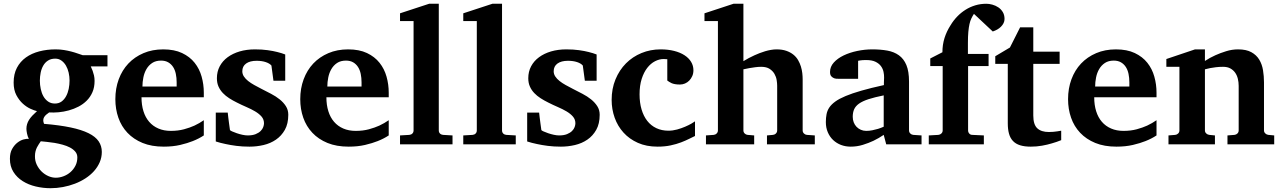

<svg xmlns="http://www.w3.org/2000/svg" viewBox="-20 -760 6766 1011"><path d="M387.2 68.8Q387.2 51.3 376.5 38.6Q365.7 25.9 348.6 16.8Q331.5 7.8 310.1 2Q288.6 -3.9 267.1 -7.6Q245.6 -11.2 226.6 -12.9Q207.5 -14.6 194.8 -16.1Q189.9 -8.8 184.6 -1Q179.2 6.8 174.6 16.1Q169.9 25.4 167 36.9Q164.1 48.3 164.1 62Q163.6 85.9 173.3 106.7Q183.1 127.4 198.7 142.8Q214.4 158.2 234.1 167Q253.9 175.8 273.9 175.8Q293.9 175.8 314.2 168.2Q334.5 160.6 350.6 146.7Q366.7 132.8 377 113Q387.2 93.3 387.2 68.8ZM346.2 -335.9Q346.2 -356.4 341.6 -377.2Q336.9 -397.9 327.4 -414.3Q317.9 -430.7 303.7 -440.9Q289.6 -451.2 271 -451.2Q248.5 -451.2 232.9 -441.2Q217.3 -431.2 207.8 -414.6Q198.2 -397.9 194.1 -377.2Q189.9 -356.4 189.9 -335Q189.9 -313 194.6 -291.3Q199.2 -269.5 208.7 -252.7Q218.3 -235.8 233.4 -225.3Q248.5 -214.8 269 -214.8Q289.6 -214.8 304 -225.3Q318.4 -235.8 327.9 -253.2Q337.4 -270.5 341.8 -292.2Q346.2 -314 346.2 -335.9ZM458 -410.2Q463.4 -399.4 467.8 -387.2Q471.7 -376.5 474.9 -363Q478 -349.6 478 -334Q478 -300.3 466.8 -274.7Q455.6 -249 436.8 -230.2Q418 -211.4 393.6 -198.7Q369.1 -186 342.5 -178.7Q315.9 -171.4 289.1 -168.9Q262.2 -166.5 238.8 -168Q230 -162.1 222.9 -155.8Q215.8 -149.4 211.9 -142.3Q208 -135.3 207.8 -127Q207.5 -118.7 211.9 -107.9Q293.9 -101.1 351.8 -88.9Q409.7 -76.7 446.3 -58.6Q482.9 -40.5 499.5 -15.9Q516.1 8.8 516.1 40Q516.1 68.8 505.1 94.2Q494.1 119.6 475.1 140.9Q456.1 162.1 430.2 179Q404.3 195.8 374.3 207.3Q344.2 218.8 311.5 224.9Q278.8 231 246.1 231Q206.5 231 168.2 221.9Q129.9 212.9 99.6 193.8Q69.3 174.8 50.8 145.5Q32.2 116.2 32.2 76.2Q32.2 44.9 43.9 24.2Q55.7 3.4 71.8 -9Q87.9 -21.5 104.7 -25.9Q121.6 -30.3 131.8 -28.8Q125 -42.5 122.1 -57.4Q119.1 -72.3 119.1 -82Q119.1 -94.7 122.6 -106.2Q126 -117.7 132.8 -128.7Q139.6 -139.6 150.1 -150.9Q160.6 -162.1 174.8 -174.8Q161.6 -177.7 140.9 -187Q120.1 -196.3 100.3 -214.1Q80.6 -231.9 66.2 -259Q51.8 -286.1 51.8 -325.2Q51.8 -370.1 69.1 -403.1Q86.4 -436 116.5 -457.5Q146.5 -479 186.8 -489.5Q227.1 -500 272.9 -500Q296.4 -500 317.1 -496.6Q337.9 -493.2 355.7 -488.5Q373.5 -483.9 388.4 -478.5Q403.3 -473.1 416 -469.2H545.9V-410.2Z M910.2 -326.2Q910.2 -350.1 905.8 -371.1Q901.4 -392.1 891.4 -407.5Q881.3 -422.9 865.7 -431.9Q850.1 -440.9 828.1 -440.9Q800.3 -440.9 781.5 -428.5Q762.7 -416 751.2 -396.2Q739.7 -376.5 734.9 -352.1Q730 -327.6 730 -304.2H910.2ZM1053.2 -46.9Q1027.3 -29.8 995.1 -17.1Q967.3 -5.9 928.7 3.2Q890.1 12.2 842.3 12.2Q778.3 12.2 730.7 -7.3Q683.1 -26.9 651.1 -60.8Q619.1 -94.7 603.3 -140.1Q587.4 -185.5 587.4 -237.8Q587.4 -294.4 605.2 -342.5Q623 -390.6 656 -425.5Q689 -460.4 735.6 -480.2Q782.2 -500 839.4 -500Q897.9 -500 938.7 -480.7Q979.5 -461.4 1004.9 -429.4Q1030.3 -397.5 1041.7 -356.4Q1053.2 -315.4 1053.2 -272V-248H725.1Q725.1 -207 735.4 -174.3Q745.6 -141.6 765.4 -118.7Q785.2 -95.7 814 -83.3Q842.8 -70.8 879.4 -70.8Q917.5 -70.8 949 -79.3Q980.5 -87.9 1003.9 -98.6Q1030.8 -111.3 1053.2 -127Z M1481.9 -335H1419.9L1409.2 -415Q1399.4 -426.3 1378.9 -433.1Q1358.4 -439.9 1331.1 -439.9Q1295.9 -439.9 1275.9 -425.5Q1255.9 -411.1 1255.9 -384.8Q1255.9 -370.1 1264.2 -357.4Q1272.5 -344.7 1286.6 -333.5Q1300.8 -322.3 1318.8 -312.3Q1336.9 -302.2 1356.9 -292Q1381.8 -279.3 1407.2 -266.1Q1432.6 -252.9 1452.6 -236.8Q1472.7 -220.7 1485.4 -200.9Q1498 -181.2 1498 -155.8Q1498 -108.4 1480 -76.4Q1461.9 -44.4 1433.1 -24.7Q1404.3 -4.9 1367.7 3.7Q1331.1 12.2 1293.9 12.2Q1256.8 12.2 1224.9 8.1Q1192.9 3.9 1168.5 -1.5Q1140.1 -7.3 1116.2 -15.1V-167H1179.2Q1180.2 -156.7 1182.1 -141.1Q1184.1 -125.5 1186 -110.8Q1188 -93.8 1190.9 -75.2Q1191.9 -72.8 1202.1 -68.1Q1212.4 -63.5 1226.6 -58.6Q1240.7 -53.7 1256.3 -50.3Q1272 -46.9 1284.2 -46.9Q1309.6 -46.9 1326.2 -53.7Q1342.8 -60.5 1352.5 -70.3Q1362.3 -80.1 1366.2 -91.1Q1370.1 -102.1 1370.1 -110.8Q1370.1 -131.3 1357.2 -146.2Q1344.2 -161.1 1323.7 -173.3Q1303.2 -185.5 1277.6 -196.5Q1252 -207.5 1227.1 -220.2Q1206.1 -230.5 1187 -242.7Q1168 -254.9 1153.6 -270Q1139.2 -285.2 1130.6 -304.2Q1122.1 -323.2 1122.1 -348.1Q1122.1 -382.8 1137 -410.9Q1151.9 -439 1178.7 -458.7Q1205.6 -478.5 1242.2 -489.3Q1278.8 -500 1322.8 -500Q1359.9 -500 1389.4 -495.8Q1418.9 -491.7 1439.5 -486.3Q1463.4 -480.5 1481.9 -473.1Z M1883.8 -326.2Q1883.8 -350.1 1879.4 -371.1Q1875 -392.1 1865 -407.5Q1855 -422.9 1839.4 -431.9Q1823.7 -440.9 1801.8 -440.9Q1773.9 -440.9 1755.1 -428.5Q1736.3 -416 1724.9 -396.2Q1713.4 -376.5 1708.5 -352.1Q1703.6 -327.6 1703.6 -304.2H1883.8ZM2026.9 -46.9Q2001 -29.8 1968.8 -17.1Q1940.9 -5.9 1902.3 3.2Q1863.8 12.2 1815.9 12.2Q1752 12.2 1704.3 -7.3Q1656.7 -26.9 1624.8 -60.8Q1592.8 -94.7 1576.9 -140.1Q1561 -185.5 1561 -237.8Q1561 -294.4 1578.9 -342.5Q1596.7 -390.6 1629.6 -425.5Q1662.6 -460.4 1709.2 -480.2Q1755.9 -500 1813 -500Q1871.6 -500 1912.4 -480.7Q1953.1 -461.4 1978.5 -429.4Q2003.9 -397.5 2015.4 -356.4Q2026.9 -315.4 2026.9 -272V-248H1698.7Q1698.7 -207 1709 -174.3Q1719.2 -141.6 1739 -118.7Q1758.8 -95.7 1787.6 -83.3Q1816.4 -70.8 1853 -70.8Q1891.1 -70.8 1922.6 -79.3Q1954.1 -87.9 1977.5 -98.6Q2004.4 -111.3 2026.9 -127Z M2086.4 0V-46.9L2135.7 -49.8Q2145.5 -50.8 2151.6 -57.1Q2157.7 -63.5 2157.7 -73.2V-648.9H2086.4V-689.9L2239.7 -740.2H2290.5V-73.2Q2290.5 -63.5 2296.6 -57.1Q2302.7 -50.8 2312.5 -49.8L2362.8 -46.9V0Z M2419.4 0V-46.9L2468.8 -49.8Q2478.5 -50.8 2484.6 -57.1Q2490.7 -63.5 2490.7 -73.2V-648.9H2419.4V-689.9L2572.8 -740.2H2623.5V-73.2Q2623.5 -63.5 2629.6 -57.1Q2635.7 -50.8 2645.5 -49.8L2695.8 -46.9V0Z M3121.6 -335H3059.6L3048.8 -415Q3039.1 -426.3 3018.6 -433.1Q2998 -439.9 2970.7 -439.9Q2935.5 -439.9 2915.5 -425.5Q2895.5 -411.1 2895.5 -384.8Q2895.5 -370.1 2903.8 -357.4Q2912.1 -344.7 2926.3 -333.5Q2940.4 -322.3 2958.5 -312.3Q2976.6 -302.2 2996.6 -292Q3021.5 -279.3 3046.9 -266.1Q3072.3 -252.9 3092.3 -236.8Q3112.3 -220.7 3125 -200.9Q3137.7 -181.2 3137.7 -155.8Q3137.7 -108.4 3119.6 -76.4Q3101.6 -44.4 3072.8 -24.7Q3043.9 -4.9 3007.3 3.7Q2970.7 12.2 2933.6 12.2Q2896.5 12.2 2864.5 8.1Q2832.5 3.9 2808.1 -1.5Q2779.8 -7.3 2755.9 -15.1V-167H2818.8Q2819.8 -156.7 2821.8 -141.1Q2823.7 -125.5 2825.7 -110.8Q2827.6 -93.8 2830.6 -75.2Q2831.5 -72.8 2841.8 -68.1Q2852.1 -63.5 2866.2 -58.6Q2880.4 -53.7 2896 -50.3Q2911.6 -46.9 2923.8 -46.9Q2949.2 -46.9 2965.8 -53.7Q2982.4 -60.5 2992.2 -70.3Q3002 -80.1 3005.9 -91.1Q3009.8 -102.1 3009.8 -110.8Q3009.8 -131.3 2996.8 -146.2Q2983.9 -161.1 2963.4 -173.3Q2942.9 -185.5 2917.2 -196.5Q2891.6 -207.5 2866.7 -220.2Q2845.7 -230.5 2826.7 -242.7Q2807.6 -254.9 2793.2 -270Q2778.8 -285.2 2770.3 -304.2Q2761.7 -323.2 2761.7 -348.1Q2761.7 -382.8 2776.6 -410.9Q2791.5 -439 2818.4 -458.7Q2845.2 -478.5 2881.8 -489.3Q2918.5 -500 2962.4 -500Q2999.5 -500 3029.1 -495.8Q3058.6 -491.7 3079.1 -486.3Q3103 -480.5 3121.6 -473.1Z M3639.6 -43.9Q3627 -38.1 3608.6 -28.8Q3590.3 -19.5 3566.2 -10.3Q3542 -1 3511.2 5.6Q3480.5 12.2 3442.4 12.2Q3383.8 12.2 3338.9 -7.8Q3293.9 -27.8 3263.2 -61.8Q3232.4 -95.7 3216.6 -140.1Q3200.7 -184.6 3200.7 -233.9Q3200.7 -293 3220.9 -342Q3241.2 -391.1 3276.1 -426.3Q3311 -461.4 3357.9 -480.7Q3404.8 -500 3458.5 -500Q3498 -500 3529.8 -491.9Q3561.5 -483.9 3584.2 -469.2Q3606.9 -454.6 3619.1 -434.3Q3631.3 -414.1 3631.3 -390.1Q3631.3 -373 3625.2 -359.4Q3619.1 -345.7 3609.4 -335.7Q3599.6 -325.7 3586.9 -320.3Q3574.2 -314.9 3560.5 -314.9Q3544.9 -314.9 3534.4 -316.9Q3523.9 -318.8 3516.6 -322Q3509.3 -325.2 3503.9 -328.9Q3498.5 -332.5 3493.7 -335.9V-448.2Q3487.3 -448.2 3483.6 -448.7Q3480 -449.2 3474.6 -449.2Q3451.7 -449.2 3429 -437.5Q3406.2 -425.8 3388.2 -402.6Q3370.1 -379.4 3358.9 -344.5Q3347.7 -309.6 3347.7 -263.2Q3347.7 -219.2 3358.2 -183.8Q3368.7 -148.4 3388.2 -123.5Q3407.7 -98.6 3436 -85.2Q3464.4 -71.8 3499.5 -71.8Q3522.5 -71.8 3545.4 -78.1Q3568.4 -84.5 3587.6 -92.8Q3606.9 -101.1 3620.8 -109.1Q3634.8 -117.2 3639.6 -121.1Z M4018.6 0V-46.9L4050.3 -49.8Q4059.6 -50.8 4065.9 -57.4Q4072.3 -64 4072.3 -73.2V-309.1Q4072.3 -321.3 4069.6 -338.4Q4066.9 -355.5 4058.1 -370.8Q4049.3 -386.2 4032.7 -397.2Q4016.1 -408.2 3988.3 -408.2Q3973.1 -408.2 3956.8 -406Q3940.4 -403.8 3926.3 -401.4Q3910.2 -398.4 3894.5 -395V-73.2Q3894.5 -64 3900.9 -57.4Q3907.2 -50.8 3916.5 -49.8L3951.2 -46.9V0H3697.3V-46.9L3738.3 -49.8Q3747.6 -50.8 3753.9 -57.4Q3760.3 -64 3760.3 -73.2V-648.9H3689.5V-689.9L3842.3 -740.2H3894.5V-438Q3922.4 -455.1 3952.6 -468.8Q3965.3 -474.6 3979.7 -480.2Q3994.1 -485.8 4009 -490.2Q4023.9 -494.6 4039.3 -497.3Q4054.7 -500 4069.3 -500Q4098.6 -500 4120.4 -492.4Q4142.1 -484.9 4157.5 -472.4Q4172.9 -460 4182.4 -443.6Q4191.9 -427.2 4197.3 -409.7Q4202.6 -392.1 4204.6 -374.8Q4206.5 -357.4 4206.5 -342.8V-73.2Q4206.5 -64 4212.9 -57.4Q4219.2 -50.8 4228.5 -49.8L4270.5 -46.9V0Z M4646.5 0 4633.3 -49.8Q4607.4 -32.2 4579.1 -18.6Q4554.2 -6.8 4523.4 2.7Q4492.7 12.2 4459.5 12.2Q4432.1 12.2 4408.4 3.2Q4384.8 -5.9 4366.9 -22.7Q4349.1 -39.6 4338.9 -63.5Q4328.6 -87.4 4328.6 -117.2Q4328.6 -139.6 4332.3 -158.7Q4335.9 -177.7 4346.9 -194.1Q4357.9 -210.4 4378.4 -225.3Q4398.9 -240.2 4432.9 -254.4Q4466.8 -268.6 4516.1 -282.7Q4565.4 -296.9 4634.3 -312V-324.2Q4634.3 -331.5 4634.8 -337.4Q4634.8 -344.2 4635.3 -351.1Q4635.7 -365.2 4632.3 -381.6Q4628.9 -397.9 4618.7 -411.9Q4608.4 -425.8 4589.8 -434.8Q4571.3 -443.8 4541.5 -443.8Q4531.2 -443.8 4523.2 -443.4Q4515.1 -442.9 4509.8 -441.9Q4503.4 -440.9 4498.5 -439.9V-345.2H4395.5Q4382.8 -344.2 4373 -347.7Q4364.7 -350.6 4357.7 -357.9Q4350.6 -365.2 4350.6 -380.9Q4350.6 -408.7 4370.4 -430.7Q4390.1 -452.6 4422.1 -468Q4454.1 -483.4 4493.9 -491.7Q4533.7 -500 4573.2 -500Q4616.2 -500 4651.9 -493.7Q4687.5 -487.3 4713.1 -469Q4738.8 -450.7 4752.7 -417.5Q4766.6 -384.3 4766.6 -330.1V-73.2Q4766.6 -64 4772.9 -57.4Q4779.3 -50.8 4788.6 -49.8L4832.5 -46.9V0ZM4633.3 -257.8Q4585 -248 4553.5 -237.8Q4522 -227.5 4503.4 -214.4Q4484.9 -201.2 4477.5 -184.3Q4470.2 -167.5 4470.2 -145Q4470.2 -129.4 4475.3 -116Q4480.5 -102.5 4490 -92.5Q4499.5 -82.5 4512.7 -76.7Q4525.9 -70.8 4541.5 -70.8Q4557.6 -70.8 4574 -74.2Q4590.3 -77.6 4603.5 -81.5Q4619.1 -86.4 4633.3 -92.8Z M5269.5 -660.2Q5269.5 -648.4 5264.4 -638.2Q5259.3 -627.9 5250.7 -619.4Q5242.2 -610.8 5231 -604.5Q5219.7 -598.1 5207.5 -594.2L5108.4 -687Q5101.1 -675.8 5095 -663.3Q5088.9 -650.9 5085 -633.5Q5081.1 -616.2 5078.9 -592.3Q5076.7 -568.4 5076.7 -534.2V-476.1H5185.5V-412.1H5077.6V-73.2Q5077.6 -64 5083.7 -56.9Q5089.8 -49.8 5099.6 -49.8L5160.6 -46.9V0H4870.6V-46.9L4921.4 -49.8Q4930.7 -50.8 4937.3 -57.4Q4943.8 -64 4943.8 -73.2V-412.1H4878.4V-452.1L4942.4 -484.9Q4942.4 -524.4 4953.4 -559.6Q4964.4 -594.7 4985.8 -627.9Q5000.5 -652.3 5020.3 -672.9Q5040 -693.4 5064 -708.5Q5087.9 -723.6 5115.5 -731.9Q5143.1 -740.2 5173.8 -740.2Q5188.5 -740.2 5205.3 -735.6Q5222.2 -731 5236.6 -721.4Q5251 -711.9 5260.3 -696.5Q5269.5 -681.2 5269.5 -660.2Z M5567.9 -22Q5544.4 -12.2 5518.1 -4.9Q5495.6 2 5467 7.1Q5438.5 12.2 5407.7 12.2Q5374.5 12.2 5351.3 4.9Q5328.1 -2.4 5313.7 -17.8Q5299.3 -33.2 5293 -56.2Q5286.6 -79.1 5286.6 -110.8V-423.8H5220.7V-463.9L5297.9 -509.8L5351.6 -616.2H5420.9V-487.8H5559.6V-423.8H5420.9V-151.9Q5420.9 -104 5441.9 -84.5Q5462.9 -64.9 5502.9 -64.9Q5514.6 -64.9 5526.4 -65.9Q5538.1 -66.9 5547.4 -68.4Q5558.1 -69.8 5567.9 -71.8Z M5926.8 -326.2Q5926.8 -350.1 5922.4 -371.1Q5918 -392.1 5908 -407.5Q5897.9 -422.9 5882.3 -431.9Q5866.7 -440.9 5844.7 -440.9Q5816.9 -440.9 5798.1 -428.5Q5779.3 -416 5767.8 -396.2Q5756.3 -376.5 5751.5 -352.1Q5746.6 -327.6 5746.6 -304.2H5926.8ZM6069.8 -46.9Q6043.9 -29.8 6011.7 -17.1Q5983.9 -5.9 5945.3 3.2Q5906.7 12.2 5858.9 12.2Q5794.9 12.2 5747.3 -7.3Q5699.7 -26.9 5667.7 -60.8Q5635.7 -94.7 5619.9 -140.1Q5604 -185.5 5604 -237.8Q5604 -294.4 5621.8 -342.5Q5639.6 -390.6 5672.6 -425.5Q5705.6 -460.4 5752.2 -480.2Q5798.8 -500 5856 -500Q5914.6 -500 5955.3 -480.7Q5996.1 -461.4 6021.5 -429.4Q6046.9 -397.5 6058.3 -356.4Q6069.8 -315.4 6069.8 -272V-248H5741.7Q5741.7 -207 5752 -174.3Q5762.2 -141.6 5782 -118.7Q5801.8 -95.7 5830.6 -83.3Q5859.4 -70.8 5896 -70.8Q5934.1 -70.8 5965.6 -79.3Q5997.1 -87.9 6020.5 -98.6Q6047.4 -111.3 6069.8 -127Z M6443.4 0V-46.9L6480.5 -49.8Q6489.7 -50.8 6496.1 -57.4Q6502.4 -64 6502.4 -73.2V-308.1Q6502.4 -327.1 6498 -345.2Q6493.7 -363.3 6483.9 -377.2Q6474.1 -391.1 6458.5 -399.7Q6442.9 -408.2 6420.4 -408.2Q6399.9 -408.2 6382.3 -406Q6364.7 -403.8 6352.1 -401.4Q6336.9 -398.4 6324.7 -395V-73.2Q6324.7 -64 6331.5 -57.4Q6338.4 -50.8 6347.7 -49.8L6377.4 -46.9V0H6132.8V-46.9L6168.5 -49.8Q6177.7 -50.8 6184.1 -57.4Q6190.4 -64 6190.4 -73.2V-408.2H6121.6V-449.2L6272.5 -500H6324.7V-439Q6350.6 -456.1 6379.9 -469.2Q6404.8 -480.5 6436 -490.2Q6467.3 -500 6499.5 -500Q6542.5 -500 6569.3 -485.1Q6596.2 -470.2 6610.8 -445.8Q6625.5 -421.4 6630.6 -390.1Q6635.7 -358.9 6635.7 -326.2V-73.2Q6635.7 -64 6642.6 -57.4Q6649.4 -50.8 6658.7 -49.8L6689.5 -46.9V0Z"/></svg>

Font: Charis SIL
Style: Bold
Weight: 700
Foundry: SIL International
Version: Version 4.112